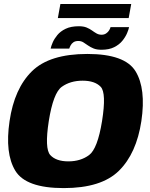

<svg xmlns="http://www.w3.org/2000/svg" viewBox="-20 -958 770 984"><path d="M306.5 6Q499.5 6 589.5 -82.8Q679.5 -171.5 704.5 -337.5Q729 -503.5 674.8 -592.5Q620.5 -681.5 427.5 -681.5Q234 -681.5 143.8 -593Q53.5 -504.5 29 -337.5Q4.5 -172 58.5 -83Q112.5 6 306.5 6ZM330.5 -131Q267.5 -131 237.8 -163.2Q208 -195.5 230 -337.5Q253 -482 296.8 -513.2Q340.5 -544.5 403.5 -544.5Q466 -544.5 496 -513.2Q526 -482 503 -337.5Q480 -195.5 436.5 -163.2Q393 -131 330.5 -131ZM500 -703Q539 -703 565.2 -716.2Q591.5 -729.5 607.2 -749Q623 -768.5 631.2 -788Q639.5 -807.5 641.5 -819H546.5Q545 -812 539.5 -802.8Q534 -793.5 524 -786.8Q514 -780 501 -780Q486.5 -780 475 -786.5Q463.5 -793 451.5 -801.8Q439.5 -810.5 423.8 -817Q408 -823.5 384 -823.5Q343.5 -823.5 316.5 -810.5Q289.5 -797.5 273.8 -778.2Q258 -759 250 -740.2Q242 -721.5 239.5 -709H335Q337 -716 342 -725.5Q347 -735 356.5 -741.5Q366 -748 381.5 -748Q396 -748 407.2 -741Q418.5 -734 430.8 -725.2Q443 -716.5 459.2 -709.8Q475.5 -703 500 -703ZM276.5 -865.5H639.5L652.5 -937.5H289.5Z"/></svg>

Font: Anybody Thin ExtraBold
Style: Italic
Weight: 800
Italic angle: -10°
Version: Version 1.113;gftools[0.9.25]